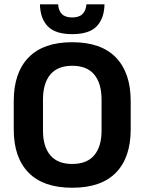

<svg xmlns="http://www.w3.org/2000/svg" viewBox="-20 -846 662 880"><path d="M311 14.5Q178.5 14.5 110.8 -54.8Q43 -124 43 -253V-383Q43 -512.5 110.8 -582.5Q178.5 -652.5 311 -652.5Q443.5 -652.5 511.2 -582.5Q579 -512.5 579 -383V-253Q579 -124 511.5 -54.8Q444 14.5 311 14.5ZM311 -94.5Q378.5 -94.5 412 -134.5Q445.5 -174.5 445.5 -247V-389Q445.5 -464 412 -504.2Q378.5 -544.5 311 -544.5Q244 -544.5 210.5 -504.2Q177 -464 177 -389V-247Q177 -174.5 210.5 -134.5Q244 -94.5 311 -94.5ZM311 -689.5Q234 -689.5 199.2 -725.2Q164.5 -761 163 -826H246.5Q248 -797.5 263.5 -781.8Q279 -766 311 -766Q342.5 -766 358.2 -781.8Q374 -797.5 376 -826H459Q457.5 -761 423 -725.2Q388.5 -689.5 311 -689.5Z"/></svg>

Font: Anek Latin SemiBold
Style: Regular
Weight: 600
Designer: Yesha Goshar
Foundry: Ek Type
Version: Version 1.003